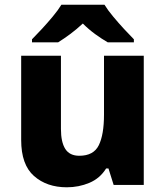

<svg xmlns="http://www.w3.org/2000/svg" viewBox="-20 -786 703 816"><path d="M591 -549V0H463L441 -70H431Q405 -28 360 -9Q315 10 264 10Q179 10 124.5 -38Q70 -86 70 -191V-549H239V-238Q239 -182 257.5 -153Q276 -124 317 -124Q378 -124 400 -169Q422 -214 422 -299V-549ZM424 -766Q438 -743 461 -715.5Q484 -688 507.5 -662.5Q531 -637 549 -619V-606H438Q412 -621 384.5 -641Q357 -661 332 -686Q305 -661 279.5 -642Q254 -623 227 -606H116V-619Q135 -638 158.5 -663.5Q182 -689 204.5 -716Q227 -743 241 -766Z"/></svg>

Font: Noto Sans Sinhala ExtraBold
Style: Regular
Weight: 800
Designer: Jelle Bosma - Monotype Design Team
Foundry: Monotype Imaging Inc.
Version: Version 2.006; ttfautohint (v1.8.4.7-5d5b)